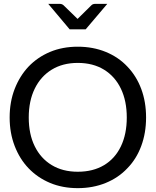

<svg xmlns="http://www.w3.org/2000/svg" viewBox="-20 -967 807 995"><path d="M383 8Q304 8 239.5 -19Q175 -46 128 -95Q82 -143 56 -210.5Q30 -278 30 -358Q30 -439 56 -506Q82 -573 128 -622Q175 -671 239.5 -698Q304 -725 383 -725Q462 -725 528 -698Q594 -671 640 -622Q687 -573 712 -506Q737 -439 737 -358Q737 -278 712 -210.5Q687 -143 640 -95Q594 -46 528 -19Q462 8 383 8ZM383 -77Q462 -77 519 -111Q576 -145 606.5 -208.5Q637 -272 637 -358Q637 -444 606.5 -507.5Q576 -571 519 -606Q462 -641 383 -641Q305 -641 248 -606Q191 -571 160 -507.5Q129 -444 129 -358Q129 -272 160 -209Q191 -146 248 -111.5Q305 -77 383 -77ZM536 -947 424 -815H341L230 -947H289Q301 -947 309 -940L382 -869L454 -940Q461 -947 474 -947Z"/></svg>

Font: Aleo
Style: Regular
Weight: 400
Designer: Alessio Laiso
Foundry: Alessio Laiso
Version: Version 2.001; ttfautohint (v1.8.4.7-5d5b);gftools[0.9.29]